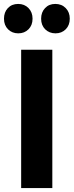

<svg xmlns="http://www.w3.org/2000/svg" viewBox="-30 -952 373 972"><path d="M323.2 -857.4Q323.2 -824.2 302.7 -803.7Q282.2 -783.2 251 -783.2Q219.7 -783.2 198.7 -803.7Q178.2 -824.2 178.2 -857.4Q178.2 -890.1 198.2 -911.1Q217.8 -932.1 250 -932.1Q282.2 -932.1 302.7 -911.1Q323.2 -890.1 323.2 -857.4ZM77.1 0V-700.2H234.9V0ZM62 -932.1Q93.8 -932.1 114.3 -911.1Q134.8 -890.1 134.8 -857.4Q134.8 -824.2 114.3 -803.7Q93.8 -783.2 62.5 -783.2Q31.2 -783.2 10.7 -803.7Q-9.8 -824.2 -9.8 -857.4Q-9.8 -890.1 9.8 -911.1Q29.8 -932.1 62 -932.1Z"/></svg>

Font: TruenoSBd
Style: Demi
Weight: 600
Designer: Julieta Ulanovsky
Foundry: Julieta Ulanovsky
Version: Version 3.001b